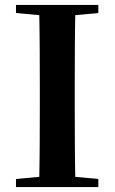

<svg xmlns="http://www.w3.org/2000/svg" viewBox="-20 -761 466 781"><path d="M45 0V-33L198 -47H226L380 -33V0ZM139 0Q141 -85 141.5 -171.5Q142 -258 142 -346V-394Q142 -481 141.5 -567.5Q141 -654 139 -741H287Q285 -656 284.5 -568.5Q284 -481 284 -394V-347Q284 -260 284.5 -173.5Q285 -87 287 0ZM45 -708V-741H380V-708L226 -694H198Z"/></svg>

Font: Noto Serif JP ExtraLight
Style: Bold
Weight: 700
Version: Version 2.003-H1;hotconv 1.1.1;makeotfexe 2.6.0